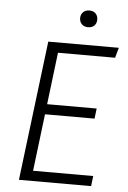

<svg xmlns="http://www.w3.org/2000/svg" viewBox="-58 -896 624 938"><g transform="rotate(5 254.0 -427.0)"><path d="M71 0 155 -685H501L487 -635H207L176 -380H419L413 -330H170L136 -50H431L425 0ZM300 -813Q300 -831 311.5 -842.5Q323 -854 342 -854Q362 -854 373 -842.5Q384 -831 384 -813Q384 -795 373 -783.5Q362 -772 342 -772Q323 -772 311.5 -783.5Q300 -795 300 -813Z"/></g></svg>

Font: Glekhifnjqigglhiwekvrgaqftz
Style: Regular
Weight: 300
Italic angle: -8°
Designer: Carrois Corporate & Edenspiekermann
Foundry: Carrois Corporate GbR & Edenspiekermann AG
Version: Version 2.001